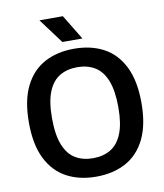

<svg xmlns="http://www.w3.org/2000/svg" viewBox="-101 -1030 961 1122"><g transform="rotate(-10 380.0 -469.0)"><path d="M379.5 9.5Q279 9.5 204 -31Q129 -71.5 87.2 -155.5Q45.5 -239.5 45.5 -370Q45.5 -500.5 87.2 -584.5Q129 -668.5 204 -709Q279 -749.5 379.5 -749.5Q480.5 -749.5 555.5 -709Q630.5 -668.5 672 -584.2Q713.5 -500 713.5 -370Q713.5 -240 672 -155.8Q630.5 -71.5 555.2 -31Q480 9.5 379.5 9.5ZM379.5 -100Q440.5 -100 484.5 -126.5Q528.5 -153 552.2 -211.8Q576 -270.5 576 -367Q576 -466.5 552 -526.5Q528 -586.5 484 -613.2Q440 -640 379.5 -640Q319.5 -640 275.2 -613.8Q231 -587.5 207 -528.8Q183 -470 183 -373Q183 -273 207 -213Q231 -153 275 -126.5Q319 -100 379.5 -100ZM320 -800 210 -948H349L439 -800Z"/></g></svg>

Font: Encode Sans SC Condensed Thin SemiBold
Style: Regular
Weight: 600
Version: Version 3.002